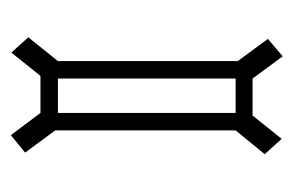

<svg xmlns="http://www.w3.org/2000/svg" viewBox="-116 -532 554 363"><g transform="rotate(90 161.5 -351.0)"><path d="M129 -519V-551H199L227 -519ZM80 -95 51 -127 96 -183 124 -150ZM124 -150 96 -183H194V-150ZM96 -183V-523L129 -551V-183ZM96 -523 54 -580 87 -608 129 -551ZM236 -94 194 -150 227 -178 269 -121ZM194 -150V-519H227V-178ZM227 -519 199 -551 243 -606 272 -574Z"/></g></svg>

Font: Foldit ExtraLight
Style: Regular
Weight: 250
Version: Version 1.003